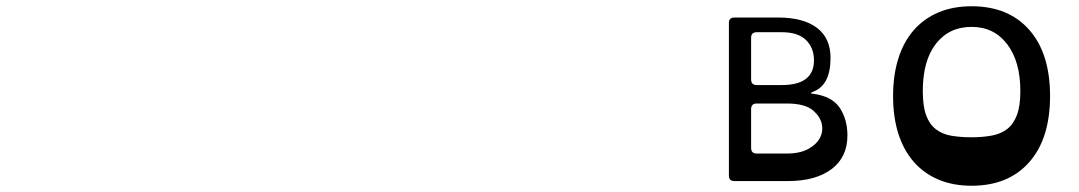

<svg xmlns="http://www.w3.org/2000/svg" viewBox="-20 -580 3451 614"><path d="M2400 -249Q2382 -249 2382 -231V-107Q2382 -89 2400 -89H2496Q2538 -89 2564.5 -103.5Q2591 -118 2602 -139Q2613 -160 2608 -183.5Q2603 -207 2581 -226Q2555 -249 2496 -249ZM2400 -477Q2382 -477 2382 -459V-326Q2382 -308 2400 -308H2480Q2583 -308 2583 -387Q2583 -427 2557.5 -452Q2532 -477 2480 -477ZM2311 -507Q2311 -524 2329 -524H2468Q2549 -524 2592.5 -491Q2636 -458 2636 -395Q2636 -308 2581 -287Q2566 -281 2581 -280Q2641 -272 2665.5 -235Q2690 -198 2690 -147Q2690 -77 2639 -39Q2588 -1 2500 -1H2329Q2311 -1 2311 -18Z M3087 -494Q3015 -494 2973 -440Q2931 -386 2931 -289Q2931 -241 2941.5 -212Q2952 -183 2972.5 -167Q2993 -151 3022 -146Q3051 -141 3087 -141Q3123 -141 3152 -146.5Q3181 -152 3201 -167.5Q3221 -183 3232 -212Q3243 -241 3243 -289Q3243 -383 3201 -438.5Q3159 -494 3087 -494ZM3087 -560Q3205 -560 3271.5 -484.5Q3338 -409 3338 -273Q3338 -137 3271.5 -61.5Q3205 14 3087 14Q3028 14 2981.5 -5.5Q2935 -25 2902.5 -62Q2870 -99 2853 -152Q2836 -205 2836 -273Q2836 -340 2853 -393.5Q2870 -447 2902.5 -484Q2935 -521 2981.5 -540.5Q3028 -560 3087 -560Z"/></svg>

Font: OpenDyslexic 3
Style: Regular
Weight: 400
Designer: Abelardo Gonzalez
Version: Version 1.000;PS 001.001;hotconv 1.0.56